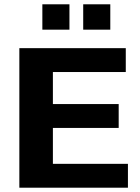

<svg xmlns="http://www.w3.org/2000/svg" viewBox="-20 -873 650 893"><path d="M70 0ZM70 -649H565V-538H226V-389H532V-278H226V-111H575V0H70ZM177 -853H303V-735H177ZM367 -853H493V-735H367Z"/></svg>

Font: Play
Style: Bold
Weight: 700
Designer: Jonas Hecksher (Cyrillic expansion: Cyreal)
Foundry: Jonas Hecksher, Playtype, e-types AS
Version: Version 2.101; ttfautohint (v1.5.65-e2d9)